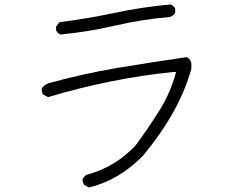

<svg xmlns="http://www.w3.org/2000/svg" viewBox="-20 -759 1040 856"><path d="M249 -605Q235 -611 230 -625V-640L245 -660Q371 -676 493 -702Q615 -728 741 -739Q747 -737 753.5 -731Q760 -725 761 -720V-705Q760 -693 737 -683Q614 -673 494 -645Q374 -617 249 -605ZM376 77 355 65Q348 54 348 40Q359 22 367 20Q494 -14 585 -111Q641 -187 691 -267Q741 -347 765 -438H752Q476 -410 194 -326L172 -338Q166 -346 166 -363Q172 -378 197 -388Q348 -430 502.5 -456Q657 -482 811 -504Q823 -503 833 -480V-452Q780 -259 615 -62Q507 46 376 77Z"/></svg>

Font: Yozai
Style: Regular
Weight: 400
Designer: LXGW / Y.OzVox
Foundry: LXGW / Y.OzVox
Version: Version 0.861;October 22, 2024